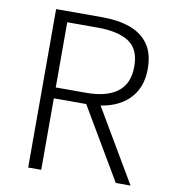

<svg xmlns="http://www.w3.org/2000/svg" viewBox="-82 -799 772 870"><g transform="rotate(10 304.0 -364.5)"><path d="M106 0V-729H319Q392 -729 446.5 -709.5Q501 -690 531.5 -647.5Q562 -605 562 -534Q562 -467 531.5 -421Q501 -375 446.5 -352Q392 -329 319 -329H166V0ZM166 -379H306Q400 -379 450 -417Q500 -455 500 -534Q500 -614 450 -646.5Q400 -679 306 -679H166ZM509 0 305 -346 360 -368 577 0Z"/></g></svg>

Font: Noto Sans SC Thin Light
Style: Regular
Weight: 300
Version: Version 2.004-H2;hotconv 1.0.118;makeotfexe 2.5.65603